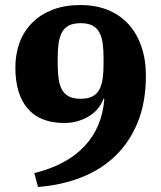

<svg xmlns="http://www.w3.org/2000/svg" viewBox="-20 -730 640 762"><path d="M116 -43Q246 -75 316 -150.5Q386 -226 394 -338L391 -339Q385 -321 372 -303.5Q359 -286 339 -272.5Q319 -259 293 -250.5Q267 -242 235 -242Q139 -242 90 -299Q41 -356 41 -462Q41 -516 58 -561.5Q75 -607 108 -640Q141 -673 189 -691.5Q237 -710 299 -710Q360 -710 408 -690.5Q456 -671 489.5 -634.5Q523 -598 541 -546Q559 -494 559 -430Q559 -324 526.5 -244.5Q494 -165 437 -110.5Q380 -56 301.5 -25.5Q223 5 131 12ZM300 -338Q329 -338 347 -347.5Q365 -357 374.5 -375Q384 -393 387.5 -418.5Q391 -444 391 -476V-500Q391 -532 387.5 -557.5Q384 -583 374.5 -601Q365 -619 347 -628.5Q329 -638 300 -638Q271 -638 253 -628.5Q235 -619 225.5 -601Q216 -583 212.5 -557.5Q209 -532 209 -500V-476Q209 -444 212.5 -418.5Q216 -393 225.5 -375Q235 -357 253 -347.5Q271 -338 300 -338Z"/></svg>

Font: IBM Plex Serif
Style: Bold
Weight: 700
Designer: Mike Abbink, Paul van der Laan, Pieter van Rosmalen
Foundry: Bold Monday
Version: Version 2.008